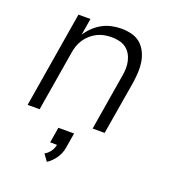

<svg xmlns="http://www.w3.org/2000/svg" viewBox="-139 -633 877 977"><g transform="rotate(20 300.0 -144.5)"><path d="M35 0 121 -520H186L171 -429Q185 -452 205.5 -471.5Q226 -491 250 -504Q274 -517 300.5 -522.5Q327 -528 352 -528Q381 -528 408 -521Q435 -514 455 -497Q475 -480 487 -455.5Q499 -431 503.5 -404Q508 -377 506.5 -349Q505 -321 501 -292L452 0H387L437 -302Q441 -323 441.5 -344Q442 -365 437.5 -384.5Q433 -404 423 -421Q413 -438 397 -449.5Q381 -461 361 -465.5Q341 -470 320 -470Q301 -470 281.5 -466.5Q262 -463 243.5 -454Q225 -445 209 -431Q193 -417 181.5 -400Q170 -383 163.5 -364Q157 -345 154 -325L100 0ZM226 239 200 203Q218 193 230 176Q242 159 245 140H208L222 56H307L293 140Q288 169 270 195.5Q252 222 226 239Z"/></g></svg>

Font: Iosevka SS04 Light Extended
Style: Italic
Weight: 300
Width: 7
Italic angle: -9°
Monospace: yes
Designer: Belleve Invis
Foundry: Belleve Invis
Version: Version 19.0.0; ttfautohint (v1.8.4)